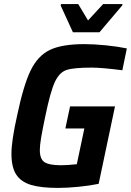

<svg xmlns="http://www.w3.org/2000/svg" viewBox="-20 -912 641 940"><path d="M36 -159Q36 -223 64 -347Q95 -495 130 -567Q165 -639 224 -667.5Q283 -696 393 -696Q441 -696 499.5 -690Q558 -684 601 -675L579 -568Q479 -581 429 -581Q341 -581 306 -569.5Q271 -558 249 -511.5Q227 -465 202 -344Q188 -277 181.5 -239Q175 -201 175 -177Q175 -133 198 -118Q221 -103 279 -103Q309 -103 356 -108L393 -283H300L323 -391H543L463 -12Q420 -3 364.5 2.5Q309 8 264 8Q180 8 131 -7Q82 -22 59 -58Q36 -94 36 -159ZM337 -754 277 -885 279 -892H363L411 -812L485 -892H580L578 -885L467 -754Z"/></svg>

Font: Saira Semi Condensed SemiBold
Style: Italic
Weight: 600
Width: 4
Italic angle: -12°
Designer: Hector Gatti with collaboration of the Omnibus-Type team
Foundry: Omnibus-Type
Version: Version 1.001; ttfautohint (v1.8)